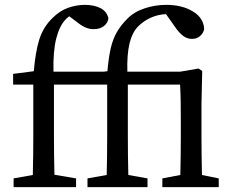

<svg xmlns="http://www.w3.org/2000/svg" viewBox="-20 -770 951 790"><path d="M36 0V-36L115 -50Q116 -90 116.5 -130Q117 -170 117 -210V-422H34V-466L119 -477Q126 -557 141.5 -607Q157 -657 194 -694Q226 -726 260.5 -738Q295 -750 329 -750Q365 -750 391.5 -737.5Q418 -725 426 -696Q425 -677 408.5 -663.5Q392 -650 365 -650Q346 -650 328.5 -658.5Q311 -667 293 -682L265 -703Q262 -701 258.5 -698Q255 -695 251 -691Q225 -665 211.5 -612Q198 -559 200 -475H406L422 -477Q427 -535 436 -573Q445 -611 461.5 -639Q478 -667 503 -692Q531 -721 574.5 -735.5Q618 -750 664 -750Q730 -750 774.5 -722.5Q819 -695 820 -649Q816 -633 803 -621.5Q790 -610 770 -610Q751 -610 735.5 -621Q720 -632 706 -651L663 -712Q628 -710 599 -696.5Q570 -683 549 -662Q524 -637 513 -591.5Q502 -546 504 -475H721L797 -488L812 -478L809 -342V-210Q809 -177 809.5 -132.5Q810 -88 811 -50L880 -36V0H648V-36L722 -50Q723 -88 723.5 -132Q724 -176 724 -210V-261Q724 -314 723.5 -349Q723 -384 721 -422H506V-210Q506 -170 506.5 -130Q507 -90 508 -50L587 -36V0H340V-36L419 -50Q420 -90 420.5 -130Q421 -170 421 -210V-422H202V-210Q202 -170 202.5 -130.5Q203 -91 204 -51L293 -36V0Z"/></svg>

Font: Source Serif 4
Style: Regular
Weight: 400
Designer: Frank Grießhammer
Foundry: Adobe
Version: Version 4.005;hotconv 1.1.0;makeotfexe 2.6.0